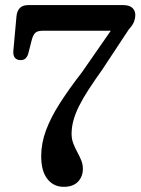

<svg xmlns="http://www.w3.org/2000/svg" viewBox="-20 -720 555 754"><path d="M422.3 -609.7 439.5 -599.2H147Q126.8 -599.2 118.3 -590.8Q109.8 -582.5 104.8 -563.4L91.6 -511.8Q88.4 -498.7 80.8 -491.1Q73.1 -483.6 60.4 -483.9Q46 -484.2 38.4 -493.2Q30.8 -502.3 32.5 -521.2L44.8 -656.9Q46.8 -677 57.9 -688.5Q68.9 -700 90.6 -700H463.7Q487.8 -700 499.6 -689.2Q511.4 -678.4 511.4 -660.5Q511.4 -648.9 506.6 -635.5Q501.7 -622.1 485.3 -603.7L381.2 -446Q350.2 -402.5 327.4 -367.4Q304.6 -332.2 289.9 -302.5Q275.2 -272.7 268.2 -246.3Q261.1 -219.9 261.1 -194Q261.1 -174 267.9 -156.6Q274.6 -139.2 283.3 -123.2Q292 -107.1 298.8 -91Q305.5 -74.8 305.5 -57.3Q305.5 -26.9 286.4 -6.6Q267.2 13.7 230.4 13.7Q190.3 13.7 166.1 -17.1Q141.8 -47.8 141.8 -107.1Q141.8 -157.2 160.5 -207.8Q179.2 -258.4 215.1 -314.6Q251 -370.7 302.2 -436.8Z"/></svg>

Font: Fraunces SuperSoft 9pt
Style: Regular
Weight: 900
Version: Version 1.000;[b76b70a41]